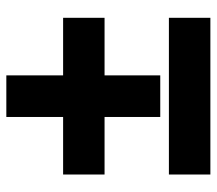

<svg xmlns="http://www.w3.org/2000/svg" viewBox="-59 -625 684 606"><g transform="rotate(-90 283.0 -322.0)"><path d="M216.8 -334H35.2V-464.8H216.8V-644H348.1V-464.8H529.8V-334H348.1V-158.2H216.8ZM35.2 0V-130.9H529.8V0Z"/></g></svg>

Font: TypoPRO Open Sans
Style: Regular
Weight: 800
Foundry: Ascender Corporation
Version: Version 1.10